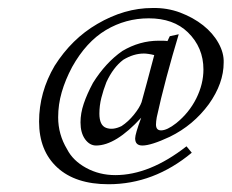

<svg xmlns="http://www.w3.org/2000/svg" viewBox="-20 -463 582 482"><path d="M406.2 -372.1 428.7 -377Q412.6 -323.7 397.9 -268.8Q383.3 -213.9 373.5 -168.5Q372.6 -163.6 372.1 -158.7Q371.6 -153.8 371.6 -150.4Q371.6 -135.7 384.3 -135.7Q399.4 -135.7 422.4 -153.8Q454.6 -179.7 472.7 -215.8Q490.7 -252 490.7 -288.6Q490.7 -343.8 451.7 -381.8Q415.5 -417 353.5 -417Q295.4 -417 245.8 -387.5Q196.3 -357.9 161.1 -294.9Q144 -262.7 135 -231.7Q126 -200.7 126 -168.5Q126 -125.5 148.4 -88.4Q163.1 -59.6 196.3 -41.5Q229.5 -23.4 269.5 -23.4Q355.5 -23.4 448.2 -95.7L461.4 -79.6Q366.2 -0.5 252.4 -0.5Q169.4 -0.5 123.8 -42.5Q78.1 -84.5 78.1 -157.7Q78.1 -231.4 117.2 -297.9Q160.2 -365.7 224.1 -402.8Q292.5 -442.9 362.3 -442.9Q399.4 -443.8 432.4 -431.4Q465.3 -418.9 490 -399.4Q514.6 -379.9 528.6 -354.7Q542.5 -329.6 541.5 -305.7Q541.5 -253.9 504.4 -201.7Q465.3 -148.4 406.2 -119.6Q359.4 -97.7 337.4 -97.7Q319.3 -97.7 319.3 -115.7Q319.3 -126.5 334.5 -167.5Q270.5 -97.7 221.2 -97.7Q205.1 -97.7 193.6 -113.5Q182.1 -129.4 182.1 -155.8Q182.1 -178.7 190.2 -202.6Q198.2 -226.6 213.4 -254.9Q245.1 -305.7 287.1 -335Q330.6 -360.8 378.4 -360.8H387.2Q395.5 -360.8 400.4 -359.9ZM367.2 -324.7Q359.4 -326.7 352.8 -327.6Q346.2 -328.6 341.3 -328.6Q315.4 -328.6 289.6 -313Q264.2 -293.9 247.1 -256.8Q239.3 -236.8 234.4 -217.3Q229.5 -197.8 229.5 -177.7Q229.5 -148.4 246.3 -142.1Q263.2 -135.7 285.2 -146.5Q302.2 -157.7 316.4 -175.3Q330.6 -192.9 335.4 -206.5L348.6 -254.9Z"/></svg>

Font: ML-NILA03
Style: Regular
Weight: 400
Designer: CLT@C-DIT
Version: Version ML-NILA03 1.0